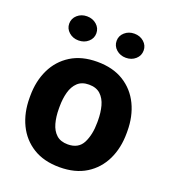

<svg xmlns="http://www.w3.org/2000/svg" viewBox="-135 -830 833 939"><g transform="rotate(20 281.5 -360.0)"><path d="M28.8 -258.8V-269Q28.8 -346.2 58.1 -407Q87.4 -467.8 143.6 -502.9Q199.7 -538.1 280.8 -538.1Q362.8 -538.1 419.2 -502.9Q475.6 -467.8 504.9 -407Q534.2 -346.2 534.2 -269V-258.8Q534.2 -181.6 504.9 -120.8Q475.6 -60.1 419.4 -25.1Q363.3 9.8 281.7 9.8Q200.2 9.8 143.8 -25.1Q87.4 -60.1 58.1 -120.8Q28.8 -181.6 28.8 -258.8ZM181.6 -269V-258.8Q181.6 -216.8 190.9 -182.9Q200.2 -148.9 222.2 -128.9Q244.1 -108.9 281.7 -108.9Q337.4 -108.9 359.4 -152.3Q381.3 -195.8 381.3 -258.8V-269Q381.3 -310.1 372.1 -344.2Q362.8 -378.4 340.8 -398.9Q318.8 -419.4 280.8 -419.4Q243.7 -419.4 221.9 -398.9Q200.2 -378.4 190.9 -344.2Q181.6 -310.1 181.6 -269ZM86.9 -667Q86.9 -693.8 107.4 -711.9Q127.9 -730 157.2 -730Q187 -730 207.5 -711.9Q228 -693.8 228 -667Q228 -640.6 207.5 -622.6Q187 -604.5 157.2 -604.5Q127.9 -604.5 107.4 -622.6Q86.9 -640.6 86.9 -667ZM333.5 -667Q333.5 -693.4 354 -711.4Q374.5 -729.5 403.8 -729.5Q433.6 -729.5 453.9 -711.4Q474.1 -693.4 474.1 -667Q474.1 -640.1 453.9 -622.1Q433.6 -604 403.8 -604Q374.5 -604 354 -622.1Q333.5 -640.1 333.5 -667Z"/></g></svg>

Font: Vazirmatn RD UI ExtraBold
Style: Regular
Weight: 800
Designer: Saber Rastikerdar
Foundry: Saber Rastikerdar
Version: Version 33.003